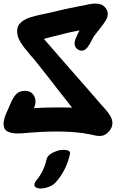

<svg xmlns="http://www.w3.org/2000/svg" viewBox="-24 -808 650 1076"><path d="M334 32Q373 32 368 55Q348 148 288 214Q273 231 246 240.5Q219 250 196 248Q169 245 169 227Q169 217 179 204Q222 153 237 85Q241 66 262.5 53Q284 40 309 34Q319 32 334 32ZM606 -118Q606 -94 588 -73Q566 -46 534 -46Q520 -46 503 -50Q486 -54 481 -55Q402 -71 297 -71Q216 -71 125 -63Q117 -62 102 -61Q87 -60 75 -60Q39 -60 17.5 -71.5Q-4 -83 -4 -114Q-4 -132 3 -152.5Q10 -173 24 -202L33 -223Q48 -260 66 -279.5Q84 -299 117 -299Q144 -299 159.5 -281.5Q175 -264 175 -238Q175 -220 166 -202Q229 -206 309 -206Q356 -206 380 -205Q288 -321 243 -380L174 -467Q158 -487 147 -498Q110 -541 91 -571.5Q72 -602 72 -634Q72 -664 93.5 -682.5Q115 -701 144.5 -710.5Q174 -720 219 -729L261 -738Q340 -758 424 -774Q431 -775 452 -779Q486 -788 512 -788Q545 -788 562 -770Q580 -751 580 -731Q580 -712 568.5 -693Q557 -674 532 -643Q502 -607 494 -590Q481 -562 466.5 -543Q452 -524 434 -524Q421 -524 408 -534Q394 -545 394 -564Q394 -578 400.5 -593.5Q407 -609 413.5 -622Q420 -635 422 -638Q371 -629 271 -603Q259 -599 222 -590L342 -452Q496 -277 541 -224Q546 -218 564.5 -198Q583 -178 594.5 -157.5Q606 -137 606 -118Z"/></svg>

Font: Sedgwick Ave Display
Style: Regular
Weight: 400
Designer: Kevin Burke, Pedro Vergani
Foundry: Google, Inc.
Version: Version 1.000